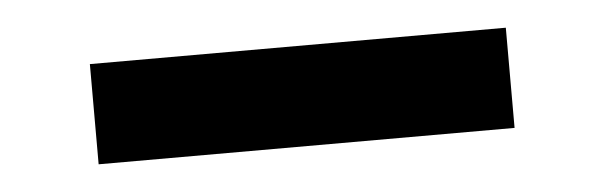

<svg xmlns="http://www.w3.org/2000/svg" viewBox="-25 -894 595 189"><g transform="rotate(-5 272.5 -799.5)"><path d="M67 -849H478V-750H67Z"/></g></svg>

Font: Teachers[wght]
Style: Regular
Weight: 400
Designer: Alfredo Marco Pradil & Chank Diesel
Version: Version 1.000;Glyphs 3.1.2 (3151)